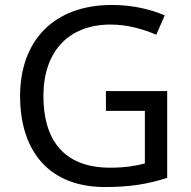

<svg xmlns="http://www.w3.org/2000/svg" viewBox="-20 -744 768 774"><path d="M407 -377V-297H564V-85C528 -76 487 -68 424 -68C232 -68 155 -186 155 -357C155 -535 255 -645 426 -645C494 -645 559 -626 610 -604L644 -682C583 -708 511 -724 431 -724C197 -724 61 -580 61 -357C61 -131 181 10 403 10C503 10 577 -2 654 -27V-377Z"/></svg>

Font: Noto Sans Gurmukhi UI
Style: Regular
Weight: 400
Designer: Jelle Bosma - Monotype Design Team
Foundry: Monotype Imaging Inc.
Version: Version 2.004